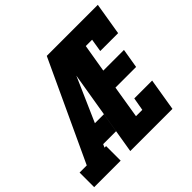

<svg xmlns="http://www.w3.org/2000/svg" viewBox="-191 -926 1117 1117"><g transform="rotate(-45 367.5 -367.5)"><path d="M-15 0V-120H44L330 -735H457Q431 -673 405 -612Q379 -551 352 -490L251 -260H325L305 -140H199L190 -120H203V0ZM282 0 404 -735H750L717 -535H570L583 -615H531L502 -442H672L652 -322H482L449 -120H501L515 -200H662L629 0Z"/></g></svg>

Font: Iosevka Etoile Heavy Oblique
Style: Regular
Weight: 900
Italic angle: -9°
Designer: Belleve Invis
Foundry: Belleve Invis
Version: Version 15.5.2; ttfautohint (v1.8.4)